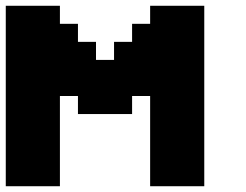

<svg xmlns="http://www.w3.org/2000/svg" viewBox="-20 -645 852 665"><path d="M500 0H687.5V-625H500V-562.5H437.5V-500H375V-437.5H312.5V-500H250V-562.5H187.5V-625H0V0H187.5V-312.5H250V-250H437.5V-312.5H500Z"/></svg>

Font: Faithful 32x
Style: Semibold
Weight: 400
Foundry: Faithful Resource Pack
Version: Version 1.0; January 27, 2023